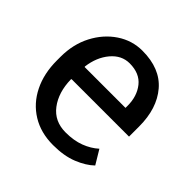

<svg xmlns="http://www.w3.org/2000/svg" viewBox="-146 -669 810 810"><g transform="rotate(45 258.5 -264.0)"><path d="M276.9 10.3Q203.6 10.3 149.4 -23.2Q95.2 -56.6 65.7 -116.2Q36.1 -175.8 36.1 -253.9V-275.4Q36.1 -350.6 67.1 -409.9Q98.1 -469.2 149.7 -503.7Q201.2 -538.1 262.2 -538.1Q368.7 -538.1 423.6 -473.6Q478.5 -409.2 478.5 -301.8V-241.7H135.7L134.3 -239.3Q135.7 -163.1 172.9 -114Q210 -64.9 276.9 -64.9Q325.7 -64.9 362.5 -78.9Q399.4 -92.8 426.3 -117.2L463.9 -54.7Q435.5 -27.3 388.9 -8.5Q342.3 10.3 276.9 10.3ZM138.7 -316.9H382.3V-329.6Q382.3 -386.2 352.1 -424.3Q321.8 -462.4 262.2 -462.4Q213.9 -462.4 179.7 -421.6Q145.5 -380.9 137.7 -319.3Z"/></g></svg>

Font: Roboto Slab
Style: Regular
Weight: 400
Designer: Google
Version: Version 2.000; ttfautohint (v1.8.1.43-b0c9)